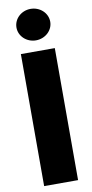

<svg xmlns="http://www.w3.org/2000/svg" viewBox="-104 -1001 498 1042"><g transform="rotate(-10 144.5 -480.0)"><path d="M237.8 -727.5H50.8V0H237.8ZM145 -786.6C196.3 -786.6 238.3 -825.2 238.3 -873C238.3 -921.4 196.3 -960 145 -960C93.8 -960 52.2 -921.4 52.2 -873C52.2 -825.2 93.8 -786.6 145 -786.6Z"/></g></svg>

Font: Raveo ExtraBold
Style: Regular
Weight: 800
Designer: Jakub Foglar, Rasmus Andersson (Inter)
Foundry: Jakubfoglar.com
Version: Version 1.100;Glyphs 3.2.3 (3260)